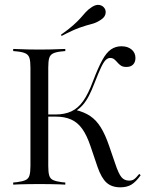

<svg xmlns="http://www.w3.org/2000/svg" viewBox="-20 -777 625 808"><path d="M137.1 -2.4Q115.3 -2.4 96 -2Q76.6 -1.6 61.3 -1.2Q46 -0.8 35.5 0V-8.9L52.4 -10.5Q75.8 -13.7 87.9 -19.4Q100 -25 104 -38.7Q108.1 -52.4 108.1 -78.2V-492.7Q108.1 -519.4 104 -532.7Q100 -546 87.9 -552Q75.8 -558.1 52.4 -560.5L35.5 -562.1V-571Q46 -571 61.3 -570.2Q76.6 -569.4 96 -569Q115.3 -568.5 137.1 -568.5H145.2H154Q175.8 -568.5 195.2 -569Q214.5 -569.4 229.4 -570.2Q244.4 -571 254.8 -571V-562.1L238.7 -560.5Q215.3 -558.1 203.2 -552Q191.1 -546 187.1 -532.7Q183.1 -519.4 183.1 -492.7V-78.2Q183.1 -52.4 187.1 -38.7Q191.1 -25 203.2 -19.4Q215.3 -13.7 238.7 -10.5L254.8 -8.9V0Q244.4 -0.8 229.4 -1.2Q214.5 -1.6 195.2 -2Q175.8 -2.4 154 -2.4H145.2ZM486.3 11.3Q450 11.3 428.2 -8.5Q406.5 -28.2 390.3 -75L360.5 -162.9Q345.2 -208.1 325.8 -235.1Q306.5 -262.1 279 -274.2Q251.6 -286.3 213.7 -286.3H176.6V-295.2H212.9Q252.4 -295.2 280.6 -308.5Q308.9 -321.8 330.2 -352Q351.6 -382.3 371 -434.7Q392.7 -491.9 410.5 -524.2Q428.2 -556.5 447.6 -569.4Q466.9 -582.3 491.1 -582.3Q517.7 -582.3 533.9 -568.5Q550 -554.8 550 -533.1Q550 -515.3 539.9 -505.2Q529.8 -495.2 512.1 -495.2Q497.6 -495.2 489.1 -500.8Q480.6 -506.5 474.2 -514.1Q467.7 -521.8 460.9 -527.4Q454 -533.1 443.5 -533.1Q433.9 -533.1 425 -524.6Q416.1 -516.1 405.2 -493.1Q394.4 -470.2 377.4 -426.6Q366.1 -396.8 354.4 -374.2Q342.7 -351.6 328.6 -335.5Q314.5 -319.4 296 -308.1L297.6 -314.5Q334.7 -305.6 360.1 -288.3Q385.5 -271 404 -241.1Q422.6 -211.3 438.7 -164.5L465.3 -87.1Q479 -46 491.1 -31.5Q503.2 -16.9 523.4 -16.9Q535.5 -16.9 543.5 -22.2Q551.6 -27.4 566.1 -45.2L571.8 -39.5Q552.4 -12.1 533.5 -0.4Q514.5 11.3 486.3 11.3ZM239.5 -625.8 236.3 -630.6Q269.4 -654 288.3 -671Q307.3 -687.9 319 -701.2Q330.6 -714.5 340.7 -725.8Q350.8 -737.1 366.9 -747.6Q384.7 -758.9 398.8 -756Q412.9 -753.2 420.2 -741.9Q427.4 -730.6 423.4 -716.5Q419.4 -702.4 401.6 -691.9Q384.7 -680.6 364.9 -675.8Q345.2 -671 316.1 -660.9Q287.1 -650.8 239.5 -625.8Z"/></svg>

Font: Playfair 144pt SemiCondensed Light
Style: Regular
Weight: 300
Width: 4
Designer: Claus Eggers Sørensen
Foundry: Claus Eggers Sørensen
Version: Version 2.203